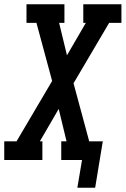

<svg xmlns="http://www.w3.org/2000/svg" viewBox="-42 -755 593 906"><path d="M323 131 345 0H247V-88H272L235 -241L146 -88H158V0H-22V-88H36L204 -373L130 -647H83V-735H262V-647H237L274 -494L363 -647H351V-735H531V-647H473L305 -362L379 -88H443L407 131Z"/></svg>

Font: Iosevka Slab Semibold Oblique
Style: Regular
Weight: 600
Italic angle: -9°
Monospace: yes
Designer: Belleve Invis
Foundry: Belleve Invis
Version: Version 11.1.1; ttfautohint (v1.8.3)